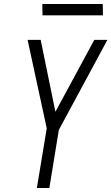

<svg xmlns="http://www.w3.org/2000/svg" viewBox="-20 -933 553 953"><path d="M163 0 212 -296 117 -735H182L255 -378L448 -735H513L272 -288L225 0ZM191 -857 190 -913H490L491 -857Z"/></svg>

Font: Iosevka SS18 Light
Style: Italic
Weight: 300
Italic angle: -9°
Monospace: yes
Designer: Belleve Invis
Foundry: Belleve Invis
Version: Version 25.1.1; ttfautohint (v1.8.4)